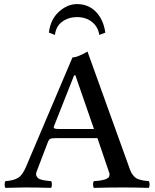

<svg xmlns="http://www.w3.org/2000/svg" viewBox="-20 -908 750 930"><path d="M266.1 -283.2H435.1L345.2 -543H338.9L241.2 -295.9Q238.3 -288.6 243.9 -285.9Q249.5 -283.2 266.1 -283.2ZM212.9 -222.2 158.2 -79.1Q155.3 -71.8 154.8 -65.4Q154.3 -59.1 157 -54.7Q159.7 -50.3 162.8 -46.6Q166 -43 172.4 -40.5Q178.7 -38.1 184.1 -36.6Q189.5 -35.2 198 -33.9Q206.5 -32.7 212.2 -32Q217.8 -31.2 227.1 -30.8Q231.4 -26.4 231.4 -14.4Q231.4 -2.4 227.1 2Q152.8 0 98.1 0Q66.4 0 6.8 2Q2.4 -2.4 2.4 -14.4Q2.4 -26.4 6.8 -30.8Q45.4 -33.2 67.4 -46.4Q89.4 -59.6 106.9 -102.1L331.1 -629.9Q355 -629.9 403.8 -658.2L609.9 -85.9Q614.7 -71.8 622.6 -61.8Q630.4 -51.8 637.2 -46.6Q644 -41.5 657 -37.8Q669.9 -34.2 677 -33.2Q684.1 -32.2 700.2 -30.8Q704.6 -26.4 704.6 -14.4Q704.6 -2.4 700.2 2Q627.9 0 579.1 0Q509.3 0 435.1 2Q430.7 -2.4 430.7 -14.4Q430.7 -26.4 435.1 -30.8Q443.4 -31.2 449.2 -31.7Q455.1 -32.2 462.6 -33.2Q470.2 -34.2 475.3 -35.4Q480.5 -36.6 486.8 -38.3Q493.2 -40 496.3 -42Q499.5 -43.9 503.9 -46.9Q508.3 -49.8 508.8 -53.5Q509.3 -57.1 510.5 -61.8Q511.7 -66.4 508.8 -71.8L452.1 -238.8H248Q230.5 -238.8 223.6 -235.4Q216.8 -231.9 212.9 -222.2ZM490.2 -750 460.9 -738.8Q455.1 -778.3 425.5 -801.8Q396 -825.2 353 -825.2Q312.5 -825.2 281.7 -803.2Q251 -781.2 246.1 -738.8L216.8 -750Q224.6 -814.5 265.6 -851.3Q306.6 -888.2 353 -888.2Q408.2 -888.2 444.6 -850.8Q481 -813.5 490.2 -750Z"/></svg>

Font: Common Serif Medium
Style: Regular
Weight: 500
Designer: Philipp H. Poll, Khaled Hosny
Foundry: Stefan Peev, Context Ltd.
Version: Version 1.026